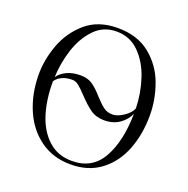

<svg xmlns="http://www.w3.org/2000/svg" viewBox="-137 -889 1013 1037"><g transform="rotate(20 370.0 -370.0)"><path d="M690 -375Q690 -266 655 -176.5Q620 -87 549.5 -33.5Q479 20 377 20Q276 20 202 -33.5Q128 -87 89.5 -177Q51 -267 50 -375Q49 -460 81 -548.5Q113 -637 184 -698.5Q255 -760 367 -760Q480 -760 552.5 -701.5Q625 -643 657.5 -555Q690 -467 690 -375ZM136 -394Q153 -419 186 -435Q219 -451 266 -451Q307 -451 335 -431.5Q363 -412 394 -376Q425 -342 447 -326Q469 -310 501 -311Q528 -312 562 -335Q596 -358 606 -385Q604 -471 577.5 -552Q551 -633 498 -686.5Q445 -740 367 -740Q291 -740 240 -686Q189 -632 164 -553Q139 -474 136 -394ZM606 -354Q590 -317 554 -291.5Q518 -266 466 -266Q420 -266 387 -289Q354 -312 314 -355Q286 -385 267.5 -399.5Q249 -414 229 -413Q198 -413 173 -401.5Q148 -390 135 -370Q134 -267 160 -183.5Q186 -100 241 -50Q296 0 377 0Q494 0 549 -98Q604 -196 606 -354Z"/></g></svg>

Font: Viaoda Libre
Style: Regular
Weight: 400
Designer: Gydient
Version: Version 2.000